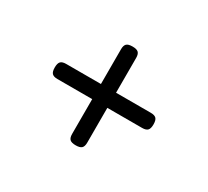

<svg xmlns="http://www.w3.org/2000/svg" viewBox="-96 -649 791 730"><g transform="rotate(30 300.0 -284.0)"><path d="M266.6 -317.4V-470.2Q266.6 -486.8 273.9 -493.9Q281.2 -501 299.8 -501Q318.4 -501 325.7 -493.9Q333 -486.8 333 -470.2V-317.4H485.8Q502.4 -317.4 509.5 -310.1Q516.6 -302.7 516.6 -284.2Q516.6 -265.6 509.5 -258.3Q502.4 -251 485.8 -251H333V-98.1Q333 -81.5 325.7 -74.5Q318.4 -67.4 299.8 -67.4Q281.2 -67.4 273.9 -74.5Q266.6 -81.5 266.6 -98.1V-251H113.8Q97.2 -251 90.1 -258.3Q83 -265.6 83 -284.2Q83 -302.7 90.1 -310.1Q97.2 -317.4 113.8 -317.4Z"/></g></svg>

Font: Courier Prime
Style: Regular
Weight: 400
Designer: Alan Dague-Greene
Foundry: Quote-Unquote Apps
Version: Version 1.203